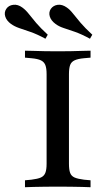

<svg xmlns="http://www.w3.org/2000/svg" viewBox="-61 -783 442 803"><path d="M171 -2.4Q147.6 -2.4 123.8 -2Q100 -1.6 79 -1.2Q58.1 -0.8 43.5 0V-29L70.2 -31.5Q96.8 -34.7 110.1 -40.7Q123.4 -46.8 128.6 -60.1Q133.9 -73.4 133.9 -98.4V-472.6Q133.9 -497.6 128.6 -510.9Q123.4 -524.2 110.1 -530.6Q96.8 -537.1 70.2 -539.5L43.5 -541.9V-571Q58.1 -571 79 -570.2Q100 -569.4 123.8 -569Q147.6 -568.5 171 -568.5H180.6H189.5Q213.7 -568.5 237.5 -569Q261.3 -569.4 282.3 -570.2Q303.2 -571 317.7 -571V-541.9L290.3 -539.5Q264.5 -537.1 250.8 -530.6Q237.1 -524.2 232.3 -510.9Q227.4 -497.6 227.4 -472.6V-98.4Q227.4 -73.4 232.3 -60.1Q237.1 -46.8 250.8 -40.7Q264.5 -34.7 290.3 -31.5L317.7 -29V0Q303.2 -0.8 282.3 -1.2Q261.3 -1.6 237.5 -2Q213.7 -2.4 189.5 -2.4H180.6ZM129 -621Q93.5 -640.3 66.1 -649.6Q38.7 -658.9 19 -665.7Q-0.8 -672.6 -15.3 -683.1Q-33.9 -696.8 -39.1 -714.1Q-44.4 -731.5 -34.7 -746Q-25 -760.5 -5.6 -762.9Q13.7 -765.3 32.3 -751.6Q46.8 -741.1 59.3 -725Q71.8 -708.9 90.3 -687.1Q108.9 -665.3 138.7 -637.9ZM315.3 -621Q279.8 -640.3 252 -650Q224.2 -659.7 204.4 -666.1Q184.7 -672.6 171 -683.1Q152.4 -696.8 147.2 -714.1Q141.9 -731.5 151.6 -746Q162.1 -760.5 180.6 -762.9Q199.2 -765.3 218.5 -751.6Q231.5 -742.7 244.4 -726.2Q257.3 -709.7 276.2 -687.5Q295.2 -665.3 325 -637.9Z"/></svg>

Font: Playfair 5pt SemiExpanded Light Medium
Style: Regular
Weight: 500
Version: Version 2.203